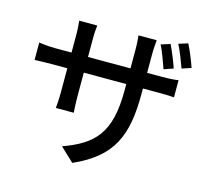

<svg xmlns="http://www.w3.org/2000/svg" viewBox="-120 -939 1240 1148"><g transform="rotate(15 500.0 -365.0)"><path d="M964 -663C951 -703 926 -763 907 -800L850 -782C870 -744 891 -688 907 -644ZM862 -632C849 -671 824 -732 806 -769L749 -751C769 -712 789 -655 804 -612ZM715 -566V-682C715 -722 719 -754 720 -769H607C609 -755 612 -722 612 -682V-566H349V-681C349 -718 352 -748 354 -762H242C243 -748 247 -716 247 -681V-566H149C103 -566 58 -572 45 -574V-466C62 -467 103 -469 149 -469H247V-319C247 -278 244 -236 242 -222H353C352 -236 349 -279 349 -319V-469H612V-429C612 -164 524 -78 337 -10L422 70C656 -34 715 -177 715 -435V-469H809C857 -469 893 -468 908 -466V-572C889 -569 857 -566 808 -566Z"/></g></svg>

Font: Genne Gothic Medium
Style: Regular
Weight: 500
Designer: Ryoko NISHIZUKA (kana & ideographs); Paul D. Hunt (Latin, Greek & Cyrillic); Wenlong ZHANG (bopomofo); Sandoll Communica
Foundry: Adobe Systems Incorporated
Version: Version 1.004;PS 1.004;hotconv 16.6.51;makeotf.lib2.5.65220